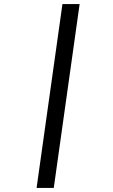

<svg xmlns="http://www.w3.org/2000/svg" viewBox="-20 -818 560 950"><path d="M246 112 374 -798H289L161 112Z"/></svg>

Font: Ropa Sans
Style: Italic
Weight: 400
Designer: Botio Nikoltchev
Foundry: Botjo Nikoltchev
Version: Version 1.002